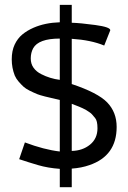

<svg xmlns="http://www.w3.org/2000/svg" viewBox="-20 -699 538 806"><path d="M281.2 -603.5Q317.4 -602.5 380.1 -594Q442.9 -585.4 442.9 -572.3V-571.8L417.5 -507.8Q362.3 -530.8 281.2 -536.1V-346.2Q391.1 -309.6 430.4 -268.6Q469.7 -227.5 469.7 -166Q469.7 -44.9 355.5 -5.9Q322.3 5.9 281.2 8.8V86.9H231V9.8Q181.2 6.3 139.6 -5.9Q98.1 -18.1 60.5 -30.8L84.5 -101.1Q164.6 -70.8 231 -63V-279.3Q154.3 -296.4 137.2 -303.5Q120.1 -310.5 104 -318.6Q87.9 -326.7 78.6 -335.2Q69.3 -343.8 58.6 -356Q47.9 -368.2 42 -381.8Q29.3 -414.1 29.3 -450Q29.3 -485.8 41.5 -511.7Q53.7 -537.6 73.7 -554.2Q93.8 -570.8 120.6 -582.5Q168.5 -603.5 231 -605.5V-678.7H281.2ZM231 -363.8V-537.1Q141.6 -537.1 119.1 -496.1Q109.4 -478 109.1 -454.3Q108.9 -430.7 121.1 -414.1Q133.3 -397.5 153.3 -387.7Q189.5 -369.1 231 -363.8ZM281.2 -263.2V-65.4Q326.7 -66.4 357.9 -91.8Q389.2 -117.2 389.2 -160.6Q389.2 -191.9 379.4 -203.4Q369.6 -214.8 366 -219.2Q362.3 -223.6 354 -229Q345.7 -234.4 341.3 -237.3Q336.9 -240.2 326.4 -244.9Q315.9 -249.5 312 -251.2Q308.1 -252.9 296.4 -257.3Q284.7 -261.7 281.2 -263.2Z"/></svg>

Font: Dhyana
Style: Regular
Weight: 400
Foundry: Vernon Adams
Version: Version 1.002; ttfautohint (v0.8.51-6076)